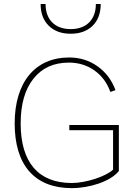

<svg xmlns="http://www.w3.org/2000/svg" viewBox="-20 -946 674 971"><path d="M330.6 -287.6H551.8V-87.9C515.6 -53.7 414.6 -20.5 343.3 -20.5C173.8 -20.5 84.5 -125 84.5 -321.8C84.5 -418.5 106 -494.1 149.4 -548.3C192.4 -602.5 252 -629.4 328.6 -629.4C377 -629.4 420.4 -616.2 458 -589.4C495.6 -562.5 522 -526.4 538.1 -481L564 -490.2C545.4 -541 515.1 -581.1 473.1 -610.8C431.2 -640.6 383.3 -655.3 330.1 -655.3C157.7 -655.3 54.2 -530.3 54.2 -321.8C54.2 -110.4 155.8 5.4 342.8 5.4C432.6 5.4 538.6 -27.8 581.1 -81.1V-314H330.6ZM464.8 -925.8C464.8 -847.2 417.5 -798.8 337.4 -798.8C257.3 -798.8 210.4 -847.2 210.4 -925.8H185.5C185.5 -878.9 199.2 -842.3 227.1 -815.4C254.4 -788.6 291 -775.4 337.4 -775.4C383.8 -775.4 420.4 -788.6 448.2 -815.4C475.6 -842.3 489.3 -878.9 489.3 -925.8Z"/></svg>

Font: Estedad Thin
Style: Regular
Weight: 100
Designer: Amin Abedi
Version: Version 7.3